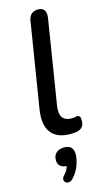

<svg xmlns="http://www.w3.org/2000/svg" viewBox="-146 -759 598 1075"><g transform="rotate(-15 153.0 -222.0)"><path d="M191 9Q114 9 79.5 -35.5Q45 -80 58 -166L138 -662Q142 -687 156.5 -699.5Q171 -712 196 -712Q219 -712 230 -697Q241 -682 237 -653L159 -167Q151 -118 167 -96Q183 -74 220 -74Q232 -74 239.5 -76Q247 -78 253 -78Q261 -78 266 -72Q271 -66 271 -49Q271 -26 261 -13Q251 0 235 4Q227 7 214 8Q201 9 191 9ZM134 256Q123 267 111.5 267.5Q100 268 92.5 261.5Q85 255 85 244.5Q85 234 97 222Q111 207 118 191.5Q125 176 127 159L130 177Q102 177 87.5 164.5Q73 152 73 130Q73 102 90 87Q107 72 136 72Q162 72 175.5 85Q189 98 189 124Q189 148 182 172.5Q175 197 162.5 218.5Q150 240 134 256Z"/></g></svg>

Font: Nunito ExtraLight SemiBold
Style: Italic
Weight: 600
Italic angle: -9°
Version: Version 3.602